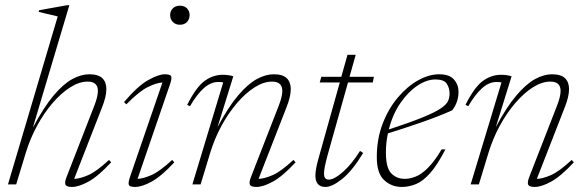

<svg xmlns="http://www.w3.org/2000/svg" viewBox="-20 -730 2315 760"><path d="M82.5 -126.5 44 0H11.5L208.5 -665L133 -683L135 -689.5L246 -709.5H254.5L110 -224.5Q153 -305.5 192 -351.8Q231 -398 266.2 -417Q301.5 -436 333 -436Q369 -436 385 -420.5Q401 -405 401 -377.5Q401 -347 383 -302.5L273.5 -22Q296.5 -22.5 329.2 -36.8Q362 -51 411.5 -97L420 -87.5Q368.5 -32 330 -11Q291.5 10 265 10Q243.5 10 239.2 1Q235 -8 243.5 -29.5L353.5 -312Q367.5 -348 367.5 -370Q367.5 -407 327 -407Q293.5 -407 257.8 -384.2Q222 -361.5 188.2 -322.2Q154.5 -283 127 -232.5Q99.5 -182 82.5 -126.5Z M653.5 -670.5Q653.5 -686.5 664.2 -697Q675 -707.5 692 -707.5Q710 -707.5 720.2 -697Q730.5 -686.5 730.5 -670.5Q730.5 -654 720.2 -643Q710 -632 692 -632Q675 -632 664.2 -643Q653.5 -654 653.5 -670.5ZM494.5 -29.5 623 -403.5Q598.5 -402 564.8 -385.2Q531 -368.5 480 -317L471 -326Q526 -390.5 567 -413.2Q608 -436 632.5 -436Q655 -436 657.8 -427.2Q660.5 -418.5 653 -396.5L524.5 -22Q547.5 -23 580 -37.2Q612.5 -51.5 661.5 -97L670 -87.5Q618.5 -32 580 -11Q541.5 10 515 10Q492.5 10 489.8 1.2Q487 -7.5 494.5 -29.5Z M732 -309.5 721 -315Q756.5 -385.5 790 -409.8Q823.5 -434 862 -434Q874 -434 885.5 -432.2Q897 -430.5 903.5 -428L841 -226.5Q883.5 -306.5 922.5 -352.2Q961.5 -398 996.5 -417Q1031.5 -436 1063 -436Q1099 -436 1115 -420.5Q1131 -405 1131 -377.5Q1131 -347 1113 -302.5L1003.5 -22Q1026.5 -22.5 1059.2 -36.8Q1092 -51 1141.5 -97L1150 -87.5Q1098.5 -32 1060 -11Q1021.5 10 995 10Q973.5 10 969.2 1Q965 -8 973.5 -29.5L1083.5 -312Q1097.5 -348 1097.5 -370Q1097.5 -407 1057 -407Q1023.5 -407 987.8 -384.2Q952 -361.5 918.2 -322.2Q884.5 -283 857 -232.5Q829.5 -182 812.5 -126.5L774 0H741.5L863.5 -403.5Q861 -404.5 856.5 -405Q852 -405.5 843.5 -405.5Q814 -405.5 786.2 -380.5Q758.5 -355.5 732 -309.5Z M1276.5 -115Q1262.5 -64 1262.5 -43Q1262.5 -19 1281 -19Q1303 -19 1338 -50Q1373 -81 1405 -132.5L1417.5 -124.5Q1374 -53 1334.2 -21.5Q1294.5 10 1268.5 10Q1228.5 10 1228.5 -35Q1228.5 -59.5 1240.5 -102L1325 -403.5H1245.5L1252 -426H1331L1355.5 -513H1388L1363.5 -426H1460L1455.5 -403.5H1357.5Z M1743 -138.5Q1711.5 -77.5 1683 -45.2Q1654.5 -13 1626.8 -1.5Q1599 10 1570 10Q1530 10 1500.8 -16.8Q1471.5 -43.5 1471.5 -108Q1471.5 -180 1494.5 -240Q1517.5 -300 1554.8 -344Q1592 -388 1635 -412Q1678 -436 1718.5 -436Q1759 -436 1777 -415.2Q1795 -394.5 1795 -366.5Q1795 -326 1770 -293.5Q1720.5 -271 1654.8 -248Q1589 -225 1515.5 -202Q1507.5 -165 1507.5 -126.5Q1507.5 -65.5 1528.8 -43.8Q1550 -22 1582.5 -22Q1602 -22 1624.8 -30.8Q1647.5 -39.5 1673.2 -64.8Q1699 -90 1728 -138.5ZM1703.5 -415.5Q1669 -415.5 1632 -390.8Q1595 -366 1564.5 -321.5Q1534 -277 1519 -217.5Q1604.5 -245.5 1653.2 -265.5Q1702 -285.5 1724.8 -301Q1747.5 -316.5 1753.5 -330.2Q1759.5 -344 1759.5 -359.5Q1759.5 -382.5 1748.2 -399Q1737 -415.5 1703.5 -415.5Z M1833.5 -309.5 1822.5 -315Q1858 -385.5 1891.5 -409.8Q1925 -434 1963.5 -434Q1975.5 -434 1987 -432.2Q1998.5 -430.5 2005 -428L1942.5 -226.5Q1985 -306.5 2024 -352.2Q2063 -398 2098 -417Q2133 -436 2164.5 -436Q2200.5 -436 2216.5 -420.5Q2232.5 -405 2232.5 -377.5Q2232.5 -347 2214.5 -302.5L2105 -22Q2128 -22.5 2160.8 -36.8Q2193.5 -51 2243 -97L2251.5 -87.5Q2200 -32 2161.5 -11Q2123 10 2096.5 10Q2075 10 2070.8 1Q2066.5 -8 2075 -29.5L2185 -312Q2199 -348 2199 -370Q2199 -407 2158.5 -407Q2125 -407 2089.2 -384.2Q2053.5 -361.5 2019.8 -322.2Q1986 -283 1958.5 -232.5Q1931 -182 1914 -126.5L1875.5 0H1843L1965 -403.5Q1962.5 -404.5 1958 -405Q1953.5 -405.5 1945 -405.5Q1915.5 -405.5 1887.8 -380.5Q1860 -355.5 1833.5 -309.5Z"/></svg>

Font: Newsreader Text ExtraLight
Style: Italic
Weight: 275
Italic angle: -17°
Designer: Hugues Gentile
Foundry: Production Type
Version: Version 1.001